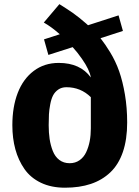

<svg xmlns="http://www.w3.org/2000/svg" viewBox="-20 -875 656 903"><path d="M209 -286.1Q209 -251 213.4 -221.4Q217.8 -191.9 228.3 -165Q238.8 -138.2 259 -122.8Q279.3 -107.4 307.6 -107.4Q334 -107.4 354 -121.3Q374 -135.3 385.3 -159.2Q396.5 -183.1 401.9 -211.2Q407.2 -239.3 407.2 -271V-418Q359.4 -464.8 292.5 -464.8Q270 -464.8 254.2 -453.9Q238.3 -442.9 229.7 -426.5Q221.2 -410.2 216.3 -384.5Q211.4 -358.9 210.2 -337.4Q209 -315.9 209 -286.1ZM578.1 -298.8Q578.1 -219.2 557.9 -160.2Q537.6 -101.1 499 -64.5Q460.4 -27.8 407.2 -10Q354 7.8 285.6 7.8Q221.2 7.8 172.6 -15.4Q124 -38.6 95.2 -79.8Q66.4 -121.1 52.2 -172.9Q38.1 -224.6 38.1 -286.1Q38.1 -372.6 63.5 -438.2Q88.9 -503.9 138.7 -541.5Q188.5 -579.1 256.3 -579.1Q357.4 -579.1 407.2 -510.7Q401.4 -546.9 365.2 -598.6Q345.7 -627 321.8 -653.3L207.5 -616.7L187 -689.9L261.2 -713.9Q222.2 -748.5 186 -769L259.3 -855.5Q295.4 -833 322.8 -814Q350.1 -794.9 384.8 -764.6L394 -756.3L537.6 -802.7L558.1 -729.5L452.6 -695.3Q474.6 -667.5 497.6 -629.9Q523.9 -586.9 540.5 -539.6Q557.1 -492.2 567.6 -430.2Q578.1 -368.2 578.1 -298.8Z"/></svg>

Font: Nobile-bold
Style: Bold
Weight: 700
Version: Version 1.000;PS 001.000;hotconv 1.0.38